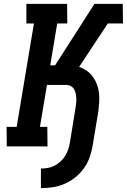

<svg xmlns="http://www.w3.org/2000/svg" viewBox="-20 -755 654 990"><path d="M191 215V114Q209 114 226.5 111Q244 108 260 100Q276 92 290.5 79Q305 66 315 50.5Q325 35 331 17.5Q337 0 340 -17L369 -196Q371 -209 372.5 -222Q374 -235 373.5 -247.5Q373 -260 370.5 -272Q368 -284 362 -294.5Q356 -305 345.5 -311Q335 -317 322 -317H222L186 -101H224L225 0H15L14 -101H66L155 -634H116V-735H326L327 -634H275L239 -418H264L467 -735H613L614 -634H536L388 -410Q409 -403 427.5 -390Q446 -377 459 -359Q472 -341 480 -319.5Q488 -298 490.5 -275Q493 -252 491.5 -228Q490 -204 487 -180L457 0Q452 29 441 59Q430 89 411 115Q392 141 366.5 161Q341 181 311.5 193.5Q282 206 251.5 210.5Q221 215 191 215Z"/></svg>

Font: Iosevka Etoile
Style: Bold Italic
Weight: 700
Italic angle: -9°
Designer: Belleve Invis
Foundry: Belleve Invis
Version: Version 28.1.0; ttfautohint (v1.8.4)